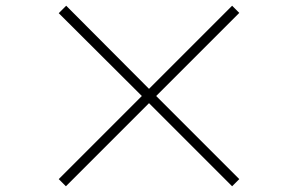

<svg xmlns="http://www.w3.org/2000/svg" viewBox="-20 -707 1040 670"><path d="M790 -57 500 -347 210 -57 185 -82 475 -372 185 -661 211 -687 500 -397 790 -687 815 -662 525 -372 815 -82Z"/></svg>

Font: Noto Sans KR Thin Thin
Style: Regular
Weight: 250
Version: Version 2.004-H2;hotconv 1.0.118;makeotfexe 2.5.65603